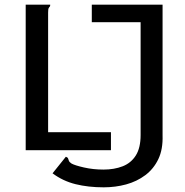

<svg xmlns="http://www.w3.org/2000/svg" viewBox="-20 -643 790 822"><path d="M424 159Q358 159 303.5 145.5Q249 132 205 99L262 28Q270 31 271.5 35.5Q273 40 275 45.5Q277 51 286 57Q300 65 339.5 74Q379 83 423 83Q469 83 505 69Q541 55 561.5 22.5Q582 -10 582 -65V-548H373V-623H676V-64Q678 -4 658 38Q638 80 602 107Q566 134 520 146.5Q474 159 424 159ZM90 0V-623H195Q195 -616 193 -614.5Q191 -613 188.5 -608.5Q186 -604 186 -589V-77H455V0Z"/></svg>

Font: Inconsolata ExtraExpanded Medium
Style: Regular
Weight: 500
Width: 8
Monospace: yes
Designer: Raph Levien, Cyreal, Brenton Simpson
Foundry: Raph Levien, Cyreal, Google
Version: Version 3.001; ttfautohint (v1.8.2.53-6de2)